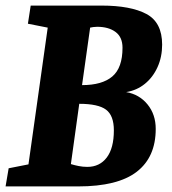

<svg xmlns="http://www.w3.org/2000/svg" viewBox="-34 -668 617 688"><path d="M-14 0 -3 -65 68 -79 137 -569 66 -583 76 -648H330Q434 -648 490.5 -618Q547 -588 547 -508Q547 -464 530.5 -427.5Q514 -391 485 -367.5Q456 -344 418 -338Q465 -330 494.5 -294Q524 -258 524 -206Q524 -105 456 -52.5Q388 0 246 0ZM279 -70Q323 -70 348.5 -103.5Q374 -137 374 -201Q374 -254 346 -275Q318 -296 250 -296L220 -80Q233 -76 248 -73Q263 -70 279 -70ZM260 -363Q332 -363 368.5 -394Q405 -425 405 -497Q405 -535 380 -553.5Q355 -572 314 -572Q307 -572 300 -571Q293 -570 289 -569Z"/></svg>

Font: Faustina ExtraBold
Style: Italic
Weight: 800
Italic angle: -8°
Designer: Alfonso Garcia
Foundry: http://www.omnibus-type.com
Version: Version 1.200